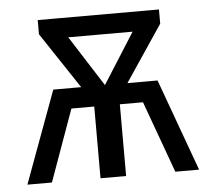

<svg xmlns="http://www.w3.org/2000/svg" viewBox="-43 -573 687 620"><g transform="rotate(-5 300.0 -263.0)"><path d="M21.5 0 131.5 -298.5H469.5L578 0H501L416.5 -232.5H341.5V0H258.5V-232.5H184.5L101 0ZM254.5 -249.5 101 -480.5V-526.5H153.5L299 -298.5L443.5 -526.5H494V-480.5L339 -249.5ZM148.5 -462.5 141 -526.5H453.5L451.5 -462.5Z"/></g></svg>

Font: Fast_Mono
Style: Regular
Weight: 400
Monospace: yes
Designer: Carrois Corporate, Edenspiekermann AG, Nikita Prokopov
Foundry: Carrois Corporate, Edenspiekermann AG, Nikita Prokopov
Version: Version 5.002